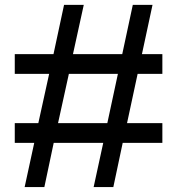

<svg xmlns="http://www.w3.org/2000/svg" viewBox="-20 -760 721 780"><path d="M40 -259.8Q40 -233.4 40 -179.7Q66.4 -179.7 119.1 -179.7Q100.6 -94.7 80.1 0Q106.4 0 160.2 0Q176.8 -78.1 198.2 -179.7Q264.6 -179.7 399.4 -179.7Q380.9 -94.7 360.4 0Q386.7 0 440.4 0Q457 -78.1 478.5 -179.7Q532.2 -179.7 639.6 -179.7Q639.6 -207 639.6 -259.8Q591.8 -259.8 496.1 -259.8Q515.6 -351.6 539.1 -460Q572.3 -460 639.6 -460Q639.6 -486.3 639.6 -540Q611.3 -540 556.6 -540Q577.1 -634.8 599.6 -740.2Q573.2 -740.2 519.5 -740.2Q501 -655.3 476.6 -540Q409.2 -540 276.4 -540Q296.9 -634.8 320.3 -740.2Q293 -740.2 240.2 -740.2Q221.7 -655.3 197.3 -540Q144.5 -540 40 -540Q40 -513.7 40 -460Q85.9 -460 179.7 -460Q159.2 -368.2 135.7 -259.8Q103.5 -259.8 40 -259.8ZM259.8 -460Q309.6 -460 459 -460Q439.5 -368.2 416 -259.8Q348.6 -259.8 215.8 -259.8Q236.3 -351.6 259.8 -460Z"/></svg>

Font: Alibu-Mazigh Belqasem 1
Style: Bold
Weight: 400
Designer: Mazigh Mubarik Belqasem
Version: Version 1.0